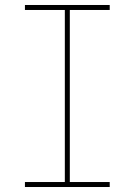

<svg xmlns="http://www.w3.org/2000/svg" viewBox="-20 -750 540 770"><path d="M80 0V-20H240V-710H80V-730H420V-710H260V-20H420V0Z"/></svg>

Font: M PLUS 1 Code Thin
Style: Regular
Weight: 250
Designer: Coji Morishita
Foundry: UNDERFOREST DESIGN
Version: Version 1.002